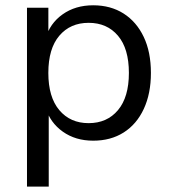

<svg xmlns="http://www.w3.org/2000/svg" viewBox="-20 -515 633 715"><path d="M80.5 180V-486.3H160.1V-371.2H149.5Q165.6 -428 213.2 -461.6Q260.7 -495.3 327 -495.3Q392 -495.3 440.3 -464.6Q488.5 -433.8 515.2 -377.6Q542 -321.3 542 -243.4Q542 -166.5 515.5 -109.5Q489 -52.5 440.8 -21.8Q392.5 8.9 327 8.9Q261.2 8.9 213.9 -24.7Q166.5 -58.4 150 -113.8H161.5V180ZM310 -56.4Q378.7 -56.4 419.3 -104.8Q460 -153.3 460 -243.4Q460 -334 419.3 -382Q378.7 -430 310 -430Q241.8 -430 200.9 -382Q160 -334 160 -243.4Q160 -153.3 200.9 -104.8Q241.8 -56.4 310 -56.4Z"/></svg>

Font: Nunito Sans 12pt ExtraLight
Style: Regular
Weight: 200
Designer: Vernon Adams
Foundry: Vernon Adams
Version: Version 3.101;gftools[0.9.27]